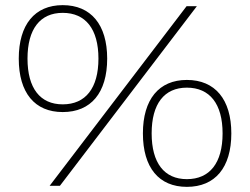

<svg xmlns="http://www.w3.org/2000/svg" viewBox="-20 -723 973 747"><path d="M224 -703C115 -703 53 -627 53 -495C53 -362 115 -287 224 -287C334 -287 397 -362 397 -495C397 -627 334 -703 224 -703ZM706 -699 173 0H213L746 -699ZM224 -673C313 -673 363 -610 363 -495C363 -380 313 -317 224 -317C136 -317 87 -380 87 -495C87 -610 136 -673 224 -673ZM707 -412C598 -412 536 -336 536 -204C536 -71 598 4 707 4C817 4 880 -71 880 -204C880 -336 817 -412 707 -412ZM707 -382C796 -382 846 -319 846 -204C846 -89 796 -26 707 -26C619 -26 570 -89 570 -204C570 -319 619 -382 707 -382Z"/></svg>

Font: Montserrat arm ExtraLight
Style: Regular
Weight: 275
Designer: Julieta Ulanovsky
Foundry: Julieta Ulanovsky
Version: Version 6.000;PS 006.000;hotconv 1.0.88;makeotf.lib2.5.64775